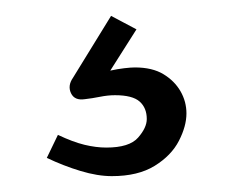

<svg xmlns="http://www.w3.org/2000/svg" viewBox="-20 -42 294 242"><path d="M121 180Q103 180 81.5 173.5Q60 167 39 157L53 128Q72 137 86.5 140.5Q101 144 114 144Q143 144 154 131.5Q165 119 165 108Q165 94 156 86Q147 78 125 78Q116 78 106 80Q96 82 87 83Q74 85 69.5 75.5Q65 66 72 56L120 -22L152 -5L119 47Q128 45 136.5 44Q145 43 150 43Q172 43 186 51.5Q200 60 207.5 73Q215 86 215 101Q215 117 205.5 135.5Q196 154 175 167Q154 180 121 180Z"/></svg>

Font: Atkinson Hyperlegible Next Light
Style: Regular
Weight: 300
Designer: Elliott Scott, Megan Eiswerth, Linus Boman, Theodore Petrosky, Letters from Sweden
Foundry: Applied Design Works, Letters from Sweden
Version: Version 2.001